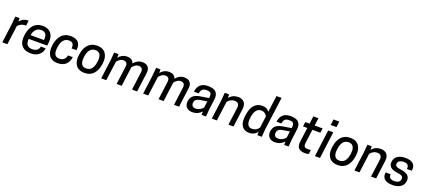

<svg xmlns="http://www.w3.org/2000/svg" viewBox="76 -2168 7838 3547"><g transform="rotate(20 3995.5 -394.0)"><path d="M318.8 -542 334 -541 320.8 -440.9H301.8Q257.8 -440.9 219.2 -420.2Q180.7 -399.4 162.1 -373L112.8 0H13.2L63 -379.9L75.2 -529.8H161.1V-459Q185.1 -496.6 226.8 -519.3Q268.6 -542 318.8 -542Z M812.5 -227.1H449.7Q436 -69.8 573.7 -69.8Q636.7 -69.8 669.7 -97.9Q702.6 -126 708.5 -169.9H804.7L803.7 -163.1Q793 -87.9 733.4 -37.8Q673.8 12.2 571.8 12.2Q519 12.2 478 -1.5Q437 -15.1 411.1 -39.6Q385.3 -64 368.9 -97.7Q352.5 -131.3 349.6 -171.1Q346.7 -210.9 351.6 -255.9L354.5 -277.8Q362.8 -335.9 382.1 -383.1Q401.4 -430.2 432.6 -466.3Q463.9 -502.4 510 -522.2Q556.2 -542 613.8 -542Q693.4 -542 743.9 -506.1Q794.4 -470.2 812 -410.2Q829.6 -350.1 818.8 -271ZM611.8 -460Q550.8 -460 510 -418Q469.2 -376 459.5 -303.2H721.7Q740.7 -460 611.8 -460Z M1003.4 -277.8 1000.5 -255.9Q975.6 -76.2 1103.5 -76.2Q1161.1 -76.2 1195.6 -108.6Q1230 -141.1 1235.4 -188H1330.6L1329.6 -181.2Q1323.7 -140.1 1308.1 -106.4Q1292.5 -72.8 1265.9 -45.4Q1239.3 -18.1 1197.5 -2.9Q1155.8 12.2 1101.6 12.2Q1042 12.2 998.5 -8.5Q955.1 -29.3 931.6 -65.9Q908.2 -102.5 899.9 -150.6Q891.6 -198.7 899.4 -255.9L902.3 -277.8Q910.2 -335.4 930.2 -382.8Q950.2 -430.2 981.7 -466.3Q1013.2 -502.4 1059.6 -522.2Q1106 -542 1163.6 -542Q1221.2 -542 1261.7 -525.4Q1302.2 -508.8 1322.8 -479.5Q1343.3 -450.2 1349.9 -415Q1356.4 -379.9 1350.6 -338.9L1349.6 -332H1255.4Q1257.8 -359.4 1254.9 -380.1Q1252 -400.9 1242.2 -418.2Q1232.4 -435.5 1212.2 -444.8Q1191.9 -454.1 1161.6 -454.1Q1096.7 -454.1 1055.9 -407.5Q1015.1 -360.8 1003.4 -277.8Z M1632.3 -76.2Q1696.8 -76.2 1735.8 -122.3Q1774.9 -168.5 1786.6 -252L1789.6 -273.9Q1801.3 -358.9 1774.4 -406.5Q1747.6 -454.1 1680.7 -454.1Q1616.2 -454.1 1577.1 -407.7Q1538.1 -361.3 1526.4 -277.8L1523.4 -255.9Q1511.7 -170.9 1538.6 -123.5Q1565.4 -76.2 1632.3 -76.2ZM1682.6 -542Q1742.2 -542 1786.4 -521.2Q1830.6 -500.5 1855.5 -463.9Q1880.4 -427.2 1889.4 -379.2Q1898.4 -331.1 1890.6 -273.9L1887.7 -252Q1879.4 -193.8 1860.4 -146.7Q1841.3 -99.6 1810.3 -63.5Q1779.3 -27.3 1733.6 -7.6Q1688 12.2 1630.4 12.2Q1570.8 12.2 1526.6 -8.5Q1482.4 -29.3 1457.5 -65.9Q1432.6 -102.5 1423.6 -150.6Q1414.6 -198.7 1422.4 -255.9L1425.3 -277.8Q1433.6 -335.9 1452.6 -383.1Q1471.7 -430.2 1502.7 -466.3Q1533.7 -502.4 1579.3 -522.2Q1625 -542 1682.6 -542Z M2663.6 0H2563.5L2610.4 -357.9Q2616.7 -405.8 2596.2 -429.9Q2575.7 -454.1 2532.2 -454.1Q2494.1 -454.1 2462.6 -431.6Q2431.2 -409.2 2410.2 -380.9L2360.4 0H2260.3L2307.1 -357.9Q2313.5 -405.8 2293.2 -429.9Q2272.9 -454.1 2229.5 -454.1Q2191.4 -454.1 2159.9 -431.6Q2128.4 -409.2 2107.4 -380.9L2057.1 0H1957.5L2007.3 -379.9L2019.5 -529.8H2105.5V-459Q2133.3 -495.6 2176.5 -518.8Q2219.7 -542 2272.5 -542Q2328.1 -542 2361.1 -519Q2394 -496.1 2405.3 -456.1Q2435.5 -494.6 2478.8 -518.3Q2522 -542 2575.2 -542Q2649.9 -542 2686.5 -499Q2723.1 -456.1 2713.4 -380.9Z M3488.3 0H3388.2L3435.1 -357.9Q3441.4 -405.8 3420.9 -429.9Q3400.4 -454.1 3356.9 -454.1Q3318.8 -454.1 3287.4 -431.6Q3255.9 -409.2 3234.9 -380.9L3185.1 0H3085L3131.8 -357.9Q3138.2 -405.8 3117.9 -429.9Q3097.7 -454.1 3054.2 -454.1Q3016.1 -454.1 2984.6 -431.6Q2953.1 -409.2 2932.1 -380.9L2881.8 0H2782.2L2832 -379.9L2844.2 -529.8H2930.2V-459Q2958 -495.6 3001.2 -518.8Q3044.4 -542 3097.2 -542Q3152.8 -542 3185.8 -519Q3218.8 -496.1 3230 -456.1Q3260.3 -494.6 3303.5 -518.3Q3346.7 -542 3399.9 -542Q3474.6 -542 3511.2 -499Q3547.9 -456.1 3538.1 -380.9Z M3931.6 0V-66.9Q3900.9 -31.2 3854 -9.5Q3807.1 12.2 3747.6 12.2Q3671.9 12.2 3632.8 -33.2Q3593.8 -78.6 3602.5 -144L3603.5 -151.9Q3608.9 -192.9 3625.2 -222.2Q3641.6 -251.5 3669.4 -269.5Q3697.3 -287.6 3728.3 -297.9Q3759.3 -308.1 3802.7 -314.9L3954.6 -338.9L3956.5 -354Q3963.9 -413.1 3944.1 -437.5Q3924.3 -461.9 3863.8 -461.9Q3831.5 -461.9 3808.8 -453.6Q3786.1 -445.3 3773.7 -429.4Q3761.2 -413.6 3754.9 -396Q3748.5 -378.4 3745.6 -355H3650.9L3651.9 -361.8Q3678.2 -542 3863.8 -542Q3978 -542 4023.2 -491.7Q4068.4 -441.4 4055.7 -347.2L4029.8 -149.9L4017.6 0ZM3780.8 -71.8Q3809.6 -71.8 3835 -78.9Q3860.4 -85.9 3878.4 -98.1Q3896.5 -110.4 3908.2 -121.1Q3919.9 -131.8 3928.7 -144L3945.8 -270L3811.5 -249Q3761.2 -240.7 3735.6 -219.5Q3710 -198.2 3705.6 -162.1L3704.6 -153.8Q3700.7 -121.1 3720.5 -96.4Q3740.2 -71.8 3780.8 -71.8Z M4558.6 0H4458.5L4504.9 -350.1Q4510.7 -398.4 4488.8 -426.3Q4466.8 -454.1 4416.5 -454.1Q4337.4 -454.1 4281.7 -380.9L4231.4 0H4131.8L4181.6 -379.9L4193.8 -529.8H4279.8V-459Q4346.2 -542 4458.5 -542Q4513.2 -542 4549.6 -517.1Q4585.9 -492.2 4599.4 -452.9Q4612.8 -413.6 4606.4 -365.2Z M4935.5 -542Q4984.4 -542 5018.6 -522.2Q5052.7 -502.4 5068.4 -472.2L5112.8 -799.8H5212.4L5126.5 -149.9L5114.7 0H5027.3L5028.8 -70.8Q5007.8 -35.2 4964.4 -11.5Q4920.9 12.2 4870.6 12.2Q4825.7 12.2 4791.3 -1.5Q4756.8 -15.1 4736.1 -39.3Q4715.3 -63.5 4702.9 -97.2Q4690.4 -130.9 4689.5 -170.9Q4688.5 -210.9 4693.4 -255.9L4696.8 -277.8Q4732.9 -542 4935.5 -542ZM5026.4 -148.9 5056.6 -379.9Q5050.3 -392.6 5041.5 -404.1Q5032.7 -415.5 5018.8 -427.5Q5004.9 -439.5 4984.4 -446.8Q4963.9 -454.1 4939.5 -454.1Q4882.8 -454.1 4845.9 -407.2Q4809.1 -360.4 4797.4 -277.8L4794.4 -255.9Q4782.7 -171.9 4806.2 -124Q4829.6 -76.2 4890.6 -76.2Q4977.5 -76.2 5026.4 -148.9Z M5555.2 0V-66.9Q5524.4 -31.2 5477.5 -9.5Q5430.7 12.2 5371.1 12.2Q5295.4 12.2 5256.3 -33.2Q5217.3 -78.6 5226.1 -144L5227.1 -151.9Q5232.4 -192.9 5248.8 -222.2Q5265.1 -251.5 5293 -269.5Q5320.8 -287.6 5351.8 -297.9Q5382.8 -308.1 5426.3 -314.9L5578.1 -338.9L5580.1 -354Q5587.4 -413.1 5567.6 -437.5Q5547.9 -461.9 5487.3 -461.9Q5455.1 -461.9 5432.4 -453.6Q5409.7 -445.3 5397.2 -429.4Q5384.8 -413.6 5378.4 -396Q5372.1 -378.4 5369.1 -355H5274.4L5275.4 -361.8Q5301.8 -542 5487.3 -542Q5601.6 -542 5646.7 -491.7Q5691.9 -441.4 5679.2 -347.2L5653.3 -149.9L5641.1 0ZM5404.3 -71.8Q5433.1 -71.8 5458.5 -78.9Q5483.9 -85.9 5502 -98.1Q5520 -110.4 5531.7 -121.1Q5543.5 -131.8 5552.2 -144L5569.3 -270L5435.1 -249Q5384.8 -240.7 5359.1 -219.5Q5333.5 -198.2 5329.1 -162.1L5328.1 -153.8Q5324.2 -121.1 5344 -96.4Q5363.8 -71.8 5404.3 -71.8Z M5960.9 -529.8H6118.2L6106 -440.9H5949.2L5913.1 -168.9Q5906.2 -116.7 5925 -96.4Q5943.8 -76.2 5984.9 -76.2Q6026.9 -76.2 6049.8 -83L6039.1 0Q6011.7 12.2 5970.2 12.2Q5878.9 12.2 5839.6 -29.5Q5800.3 -71.3 5812 -160.2L5849.1 -440.9H5765.1L5776.9 -529.8H5860.8L5880.9 -680.2H5981Z M6158.7 0 6227.5 -529.8H6327.6L6258.8 0ZM6364.7 -753.9 6349.6 -640.1H6235.8L6250.5 -753.9Z M6610.4 -76.2Q6674.8 -76.2 6713.9 -122.3Q6752.9 -168.5 6764.6 -252L6767.6 -273.9Q6779.3 -358.9 6752.4 -406.5Q6725.6 -454.1 6658.7 -454.1Q6594.2 -454.1 6555.2 -407.7Q6516.1 -361.3 6504.4 -277.8L6501.5 -255.9Q6489.7 -170.9 6516.6 -123.5Q6543.5 -76.2 6610.4 -76.2ZM6660.6 -542Q6720.2 -542 6764.4 -521.2Q6808.6 -500.5 6833.5 -463.9Q6858.4 -427.2 6867.4 -379.2Q6876.5 -331.1 6868.7 -273.9L6865.7 -252Q6857.4 -193.8 6838.4 -146.7Q6819.3 -99.6 6788.3 -63.5Q6757.3 -27.3 6711.7 -7.6Q6666 12.2 6608.4 12.2Q6548.8 12.2 6504.6 -8.5Q6460.4 -29.3 6435.5 -65.9Q6410.6 -102.5 6401.6 -150.6Q6392.6 -198.7 6400.4 -255.9L6403.3 -277.8Q6411.6 -335.9 6430.7 -383.1Q6449.7 -430.2 6480.7 -466.3Q6511.7 -502.4 6557.4 -522.2Q6603 -542 6660.6 -542Z M7362.3 0H7262.2L7308.6 -350.1Q7314.5 -398.4 7292.5 -426.3Q7270.5 -454.1 7220.2 -454.1Q7141.1 -454.1 7085.4 -380.9L7035.2 0H6935.5L6985.4 -379.9L6997.6 -529.8H7083.5V-459Q7149.9 -542 7262.2 -542Q7316.9 -542 7353.3 -517.1Q7389.6 -492.2 7403.1 -452.9Q7416.5 -413.6 7410.2 -365.2Z M7693.4 -67.9Q7745.6 -67.9 7777.8 -89.4Q7810.1 -110.8 7810.1 -154.8Q7810.1 -191.9 7786.6 -207Q7763.2 -222.2 7700.2 -231Q7600.6 -243.7 7558.3 -281.7Q7516.1 -319.8 7524.4 -387.2L7525.4 -395Q7534.7 -463.9 7592.5 -502.9Q7650.4 -542 7739.3 -542Q7852.1 -542 7898.9 -495.6Q7945.8 -449.2 7934.1 -365.2L7933.1 -357.9H7837.4Q7851.6 -461.9 7739.3 -461.9Q7718.3 -461.9 7699 -457.5Q7679.7 -453.1 7662.1 -444.1Q7644.5 -435.1 7633.8 -418Q7623 -400.9 7623 -377.9Q7623 -347.7 7647.9 -332Q7672.9 -316.4 7734.4 -309.1Q7829.1 -297.4 7874.8 -258.5Q7920.4 -219.7 7911.1 -146L7910.2 -138.2Q7901.4 -70.3 7842.8 -29.1Q7784.2 12.2 7689.5 12.2Q7574.7 12.2 7526.4 -34.2Q7478 -80.6 7489.3 -157.2L7490.2 -164.1H7588.4Q7582 -119.1 7606.7 -93.5Q7631.3 -67.9 7693.4 -67.9Z"/></g></svg>

Font: Cooper Hewitt
Style: Medium Italic
Weight: 708
Designer: Village Type and Design LLC
Foundry: Cooper Hewitt Smithsonian Design Museum
Version: 1.000